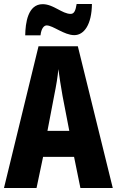

<svg xmlns="http://www.w3.org/2000/svg" viewBox="-20 -947 588 967"><path d="M107 -769H184C188 -805 202 -819 215 -819C247 -819 303 -770 354 -770C404 -770 442 -824 443 -927H366C361 -895 354 -877 336 -877C293 -877 249 -926 195 -926C120 -926 108 -831 107 -769ZM385 0H548L372 -714H174L0 0H164L197 -157H353ZM295 -464 329 -288H219L253 -466C263 -515 271 -563 274 -599C279 -561 286 -514 295 -464Z"/></svg>

Font: Noto Sans Khmer UI ExtraCondensed ExtraBold
Style: Regular
Weight: 800
Width: 2
Designer: Danh Hong and the Monotype Design Team
Foundry: Monotype Imaging Inc.
Version: Version 2.002